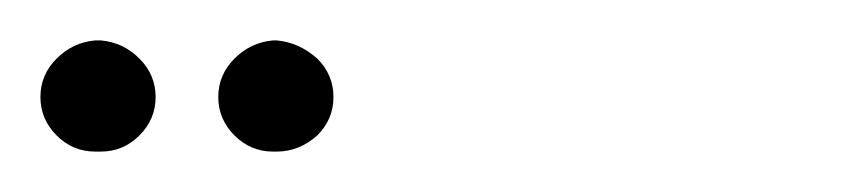

<svg xmlns="http://www.w3.org/2000/svg" viewBox="-47 -48 422 95"><path d="M-27 0Q-27 -11 -19 -19Q-11 -27 0 -28H3Q14 -27 22 -19Q30 -11 30 0Q30 11 22 19Q14 27 3 27H0Q-11 27 -19 19Q-27 11 -27 0ZM118 0Q118 -11 110 -19Q101 -27 90 -28H88Q77 -27 69 -19Q61 -11 61 0Q61 11 69 19Q77 27 88 27H90Q101 27 110 19Q118 11 118 0Z"/></svg>

Font: FRB American Cursive Guidelines Dotted Ultra
Style: Bold Italic
Weight: 1000
Italic angle: -25°
Version: Version 2.0;Modular Font Editor K font №1